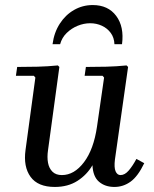

<svg xmlns="http://www.w3.org/2000/svg" viewBox="-20 -730 611 760"><path d="M520 -101 551 -84Q526 -32 497 -11Q468 10 433 10Q396 10 372 -10.5Q348 -31 346 -76Q324 -38 286.5 -14Q249 10 197 10Q130 10 101 -30Q72 -70 81 -136L120 -423L114 -430H43L48 -465Q89 -465 129 -466Q169 -467 209 -471L215 -465L170 -135Q166 -108 170 -86Q174 -64 187.5 -50.5Q201 -37 225 -37Q274 -37 312.5 -88Q351 -139 364 -229L392 -423L386 -430H315L320 -465Q361 -465 401 -466Q441 -467 481 -471L487 -465L435 -99Q431 -67 437.5 -52Q444 -37 457 -37Q474 -37 489.5 -55Q505 -73 520 -101ZM218 -555H188Q194 -601 216.5 -636Q239 -671 273 -690.5Q307 -710 347 -710Q408 -710 440 -667Q472 -624 463 -555H433Q432 -581 418.5 -599.5Q405 -618 383.5 -628Q362 -638 337 -638Q312 -638 287.5 -628Q263 -618 244 -599.5Q225 -581 218 -555Z"/></svg>

Font: Brygada 1918 Medium
Style: Italic
Weight: 500
Italic angle: -8°
Designer: Mateusz Machalski | Borys Kosmynka | Przemek Hoffer
Foundry: NIEPODLEGLA 2018
Version: Version 3.006